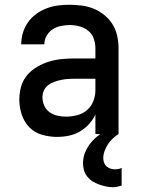

<svg xmlns="http://www.w3.org/2000/svg" viewBox="-20 -562 590 805"><path d="M219 12Q187 12 156 3Q125 -6 103 -28.5Q81 -51 71 -82Q61 -113 61 -144Q61 -172 68.5 -199Q76 -226 94 -247Q112 -268 136 -282Q160 -296 186.5 -304Q213 -312 240.5 -314.5Q268 -317 295 -317H380V-359Q380 -380 373 -400Q366 -420 350 -433Q334 -446 313.5 -451.5Q293 -457 272 -457Q254 -457 235 -453Q216 -449 200.5 -439Q185 -429 175.5 -412Q166 -395 166 -376H69Q69 -401 76 -424.5Q83 -448 97.5 -468.5Q112 -489 132 -503.5Q152 -518 175.5 -527Q199 -536 223.5 -539Q248 -542 272 -542Q298 -542 324 -538.5Q350 -535 374 -525Q398 -515 418.5 -498Q439 -481 452.5 -459Q466 -437 471.5 -411Q477 -385 477 -359V0H380V-82Q370 -60 353 -41.5Q336 -23 314.5 -10.5Q293 2 268.5 7Q244 12 219 12ZM257 -73Q280 -73 303.5 -79Q327 -85 345 -100.5Q363 -116 371.5 -138.5Q380 -161 380 -184V-232H295Q280 -232 265.5 -231Q251 -230 236.5 -227Q222 -224 208 -219Q194 -214 182 -205Q170 -196 164 -182.5Q158 -169 158 -154Q158 -136 165.5 -119Q173 -102 188 -91.5Q203 -81 221 -77Q239 -73 257 -73ZM453 223Q438 223 423 219.5Q408 216 394 211Q380 206 367.5 198Q355 190 345.5 178Q336 166 332 151.5Q328 137 328 122Q328 93 341.5 66.5Q355 40 376 20Q397 0 423 -13.5Q449 -27 477 -34V0Q464 8 452.5 19Q441 30 432.5 43Q424 56 418.5 71Q413 86 413 102Q413 111 416.5 120.5Q420 130 427 136Q434 142 443.5 145Q453 148 463 148Q470 148 477 146.5Q484 145 490 142V216Q481 219 471.5 221Q462 223 453 223Z"/></svg>

Font: Lode Dark Term
Style: Bold
Weight: 700
Monospace: yes
Designer: Belleve Invis
Foundry: Belleve Invis
Version: Version 29.2.0